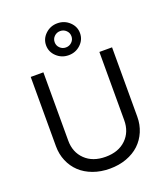

<svg xmlns="http://www.w3.org/2000/svg" viewBox="-176 -1119 1093 1254"><g transform="rotate(-20 370.5 -492.0)"><path d="M454 -808.1Q419.4 -775.6 370.7 -775.6Q322.1 -775.6 287.5 -808.1Q252.8 -840.6 252.8 -886.4Q252.8 -932.2 287.5 -964.7Q322.1 -997.2 370.7 -997.2Q419.4 -997.2 454 -964.7Q488.6 -932.2 488.6 -886.4Q488.6 -840.6 454 -808.1ZM329.5 -846.1Q346.6 -829.5 370.7 -829.5Q394.9 -829.5 411.9 -846.1Q429 -862.6 429 -886.4Q429 -910.2 411.9 -926.7Q394.9 -943.2 370.7 -943.2Q346.6 -943.2 329.5 -926.7Q312.5 -910.2 312.5 -886.4Q312.5 -862.6 329.5 -846.1ZM565.3 -727.3H653.4V-245.7Q653.4 -190.3 633.2 -142.6Q612.9 -94.8 576.5 -60.5Q540.1 -26.3 487 -6.7Q433.9 12.8 370.7 12.8Q307.5 12.8 254.4 -6.7Q201.3 -26.3 165 -60.5Q128.6 -94.8 108.3 -142.6Q88.1 -190.3 88.1 -245.7V-727.3H176.1V-252.8Q176.1 -171.5 228.7 -120.6Q281.2 -69.6 370.7 -69.6Q460.2 -69.6 512.8 -120.6Q565.3 -171.5 565.3 -252.8Z"/></g></svg>

Font: TID UI
Style: Regular
Weight: 400
Designer: The TID Project Authors
Foundry: Bakken & Bæck
Version: Version 1.001;hotconv 1.0.109;makeotfexe 2.5.65596